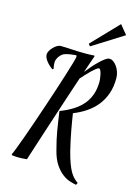

<svg xmlns="http://www.w3.org/2000/svg" viewBox="-140 -957 768 1097"><g transform="rotate(15 244.5 -408.0)"><path d="M265.1 -90.8Q256.3 -123 250.5 -149.7Q244.6 -176.3 240.2 -201.9Q235.8 -227.5 231.9 -254.4Q228 -281.2 223.1 -314Q266.6 -330.6 299.8 -351.6Q333 -372.6 355.5 -399.4Q377.9 -426.3 389.4 -460.2Q400.9 -494.1 400.9 -536.1Q400.9 -539.6 399.7 -551.3Q398.4 -563 395.8 -575.7Q393.1 -588.4 388.9 -598.1Q384.8 -607.9 378.9 -607.9Q373 -607.9 362.3 -599.6Q351.6 -591.3 338.6 -578.9Q325.7 -566.4 311.8 -551.5Q297.9 -536.6 286.1 -522.9Q272.5 -481.4 256.6 -434.1Q240.7 -386.7 224.6 -337.2Q208.5 -287.6 192.4 -238.5Q176.3 -189.5 161.9 -145Q147.5 -100.6 135.5 -63.2Q123.5 -25.9 115.2 0Q102.5 2 88.4 2.4Q76.2 3.4 60.1 2.9Q43.9 2.4 26.9 0L23.9 -4.9Q29.8 -15.6 41.5 -46.6Q53.2 -77.6 69.1 -121.3Q85 -165 103 -217.8Q121.1 -270.5 139.4 -325Q157.7 -379.4 174.8 -431.6Q191.9 -483.9 205.3 -526.9Q218.8 -569.8 227.3 -599.1Q235.8 -628.4 236.8 -637.2Q236.8 -642.6 233.9 -647Q215.3 -645.5 197.8 -642.6Q180.2 -639.6 166 -634.8Q159.7 -632.3 152.3 -626.7Q145 -621.1 138.7 -612.8Q132.3 -604.5 128.2 -594.5Q124 -584.5 124 -574.2Q124 -567.9 125 -558.3Q126 -548.8 128.9 -539.1L123 -533.2Q98.1 -551.3 83.5 -571Q68.8 -590.8 68.8 -607.9Q68.8 -617.7 75.4 -629.4Q82 -641.1 91.8 -651.1Q101.6 -661.1 112.8 -668Q124 -674.8 132.8 -674.8Q163.1 -674.8 199.2 -672.4Q235.4 -669.9 275.9 -669.9Q284.7 -669.9 291.5 -669.9Q298.3 -669.9 304.7 -670.2Q311 -670.4 317.6 -670.7Q324.2 -670.9 333 -671.9L335.9 -667Q331.5 -654.8 322.3 -628.4Q313 -602.1 300.8 -565.9Q315.4 -584.5 332.5 -604Q349.6 -623.5 366.5 -639.6Q383.3 -655.8 397.9 -666.3Q412.6 -676.8 422.9 -676.8Q434.1 -676.8 445.8 -668.7Q457.5 -660.6 467 -647.2Q476.6 -633.8 482.7 -615.7Q488.8 -597.7 488.8 -578.1Q488.8 -526.4 474.1 -485.6Q459.5 -444.8 434.1 -413.8Q408.7 -382.8 374.5 -360.1Q340.3 -337.4 300.8 -321.8Q303.7 -301.8 307.9 -277.6Q312 -253.4 316.9 -226.3Q321.8 -199.2 328.1 -169.7Q334.5 -140.1 341.8 -109.9Q352.5 -68.4 362.8 -40.5Q373 -12.7 383.8 5.9Q394.5 24.4 406 35.9Q417.5 47.4 430.2 56.2L423.8 68.8Q406.2 65.9 383.8 58.3Q361.3 50.8 339.1 33.4Q316.9 16.1 297.1 -13.7Q277.3 -43.5 265.1 -90.8ZM479 -831.1 295.9 -715.8 285.6 -729 435.1 -884.8Z"/></g></svg>

Font: Romanesco
Style: Regular
Weight: 400
Designer: Astigmatic (AOETI)
Foundry: Astigmatic (AOETI)
Version: Version 1.000